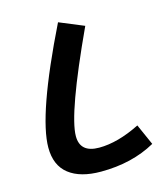

<svg xmlns="http://www.w3.org/2000/svg" viewBox="-107 -784 763 877"><g transform="rotate(-15 274.5 -346.0)"><path d="M263 9Q165 9 111.5 -33Q58 -75 58 -159Q58 -312 249 -701L365 -653Q193 -282 193 -177Q193 -99 283 -99Q371 -99 477 -152L521 -53Q410 9 263 9Z"/></g></svg>

Font: FiraGO SemiBold
Style: Regular
Weight: 600
Designer: bBox Type
Foundry: bBox Type GmbH
Version: Version 1.001;PS 001.001;hotconv 1.0.88;makeotf.lib2.5.64775